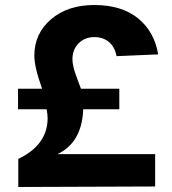

<svg xmlns="http://www.w3.org/2000/svg" viewBox="-20 -746 687 766"><path d="M53 0V-112Q170 -168 170 -275Q170 -288 166 -310H52V-392H148Q117 -478 117 -524Q117 -612 183.5 -669Q250 -726 356 -726Q465 -726 530.5 -673Q596 -620 611 -529L445 -522Q438 -559 414.5 -578.5Q391 -598 357 -598Q318 -598 293.5 -573Q269 -548 269 -510Q269 -497 272.5 -481.5Q276 -466 280 -454.5Q284 -443 291.5 -422.5Q299 -402 303 -392H456V-310H312Q307 -177 209 -131H599V-2Z"/></svg>

Font: Txt Sans
Style: Bold
Weight: 700
Designer: Open Source
Foundry: XRLN
Version: Version 1.0